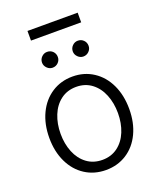

<svg xmlns="http://www.w3.org/2000/svg" viewBox="-158 -954 875 1060"><g transform="rotate(-20 280.0 -424.0)"><path d="M44.9 -262.7Q44.9 -343.3 74.7 -405.8Q104.5 -468.3 158.2 -503.2Q211.9 -538.1 280.3 -538.1Q348.6 -538.1 402.1 -503.2Q455.6 -468.3 485.1 -405.8Q514.6 -343.3 514.6 -262.7Q514.6 -182.6 485.1 -120.4Q455.6 -58.1 402.1 -23.7Q348.6 10.7 280.3 10.7Q211.4 10.7 158 -23.7Q104.5 -58.1 74.7 -120.4Q44.9 -182.6 44.9 -262.7ZM448.2 -262.7Q448.2 -321.8 428.5 -370.8Q408.7 -419.9 370.6 -448.7Q332.5 -477.5 280.3 -477.5Q227.5 -477.5 189.2 -448.7Q150.9 -419.9 131.1 -370.8Q111.3 -321.8 111.3 -262.7Q111.3 -203.6 131.1 -154.8Q150.9 -106 189.2 -77.4Q227.5 -48.8 280.3 -48.8Q332.5 -48.8 370.6 -77.4Q408.7 -106 428.5 -154.8Q448.2 -203.6 448.2 -262.7ZM149.4 -667Q149.4 -686.5 163.1 -700.2Q176.8 -713.9 195.3 -713.9Q215.8 -713.9 229 -700.4Q242.2 -687 242.2 -667Q242.2 -648.4 228.8 -634.8Q215.3 -621.1 195.3 -621.1Q177.2 -621.1 163.3 -635Q149.4 -648.9 149.4 -667ZM330.1 -667Q330.1 -686.5 343.8 -700.2Q357.4 -713.9 376 -713.9Q396 -713.9 409.4 -700.4Q422.9 -687 422.9 -667Q422.9 -648.4 409.2 -634.8Q395.5 -621.1 376 -621.1Q357.9 -621.1 344 -635Q330.1 -648.9 330.1 -667ZM428.7 -802.7H133.8V-859.4H428.7Z"/></g></svg>

Font: Pretendard JP Light
Style: Regular
Weight: 300
Designer: Base glyphs from Inter by Rasmus Andersson; Hangeul glyphs from Noto Sans CJK(Source Han Sans) by Jang Soo-young and Kan
Foundry: Kil Hyung-jin
Version: Version 1.309